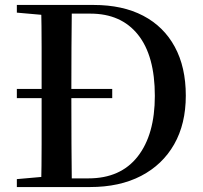

<svg xmlns="http://www.w3.org/2000/svg" viewBox="-20 -755 821 775"><path d="M433 -359H48V-396H433ZM48 0V-32L195 -45H208V0ZM146 0Q148 -85 148 -172.5Q148 -260 148 -359V-388Q148 -478 148 -564Q148 -650 146 -735H270Q269 -651 268.5 -564.5Q268 -478 268 -388V-359Q268 -261 268.5 -173.5Q269 -86 270 0ZM208 0V-35H337Q467 -35 536 -123.5Q605 -212 605 -368Q605 -530 537 -615Q469 -700 345 -700H208V-735H358Q475 -735 558 -691.5Q641 -648 685.5 -566Q730 -484 730 -369Q730 -255 683 -172.5Q636 -90 549.5 -45Q463 0 343 0ZM48 -704V-735H208V-691H195Z"/></svg>

Font: Noto Serif TC SemiBold
Style: Regular
Weight: 600
Version: Version 2.002-H1;hotconv 1.1.0;makeotfexe 2.6.0